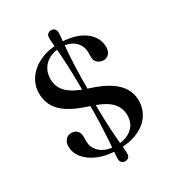

<svg xmlns="http://www.w3.org/2000/svg" viewBox="-202 -902 997 1094"><g transform="rotate(-30 296.5 -355.0)"><path d="M307.2 -695.8Q376.7 -695.8 426.2 -675.9Q475.6 -656 502.1 -621.5Q528.6 -587 528.6 -542.9Q528.6 -517.5 515.1 -501.4Q501.6 -485.3 480.1 -485.3Q456.5 -485.3 440.6 -499Q424.7 -512.8 424.7 -535V-566.4Q424.7 -612.4 392.2 -642Q359.8 -671.6 302.7 -671.6Q260.4 -671.6 228.7 -655.4Q197 -639.3 179.4 -610.4Q161.8 -581.4 161.8 -542.5Q161.8 -509.6 177 -481.8Q192.2 -454 228.3 -430.9Q264.4 -407.7 327.1 -388.1Q404.9 -363.5 450.7 -332.8Q496.4 -302 516.6 -266Q536.8 -230 536.8 -188.5Q536.8 -133.4 508 -91.6Q479.1 -49.8 425.2 -26.4Q371.2 -2.9 296.5 -2.9Q224.9 -2.9 171.3 -24.3Q117.7 -45.8 88 -81.6Q58.4 -117.3 58.4 -159.8Q58.4 -186.1 72.8 -202.7Q87.2 -219.2 111.3 -219.2Q132.7 -219.2 147.2 -204.9Q161.6 -190.6 161.6 -166.3V-133.6Q161.6 -88.7 197.9 -58.6Q234.1 -28.5 296.7 -28.5Q361 -28.5 399.8 -60Q438.7 -91.5 438.7 -146.8Q438.7 -197.8 402.5 -234.6Q366.4 -271.4 269.7 -301.1Q193.2 -325.8 148.3 -355.9Q103.4 -386.1 83.9 -423.1Q64.5 -460.1 64.5 -504.9Q64.5 -557.8 94.5 -601.1Q124.6 -644.4 179.1 -670.1Q233.6 -695.8 307.2 -695.8ZM317.2 -363.3H288.4Q288.7 -461.3 286.4 -527.4Q284 -593.5 280.8 -636.2Q277.6 -679 275.1 -705.6Q272.6 -732.3 272.6 -751.2Q272.6 -767.1 281.6 -775.4Q290.5 -783.6 303.7 -783.6Q316.3 -783.6 325.6 -775.4Q334.8 -767.1 334.8 -750.8Q334.8 -732.9 332 -706.6Q329.2 -680.4 325.7 -637.5Q322.2 -594.7 319.6 -528.2Q316.9 -461.7 317.2 -363.3ZM282.6 -336.5H311.2Q311.2 -241.3 313.9 -176.5Q316.5 -111.6 320 -69.7Q323.5 -27.8 326.2 -1.8Q328.8 24.3 328.8 42.4Q328.8 58.3 319.9 66.6Q310.9 74.8 297.7 74.8Q284.9 74.8 275.8 66.6Q266.6 58.3 266.6 42Q266.6 23.1 269.1 -3.1Q271.6 -29.2 274.7 -70.9Q277.7 -112.6 280.2 -177.1Q282.6 -241.5 282.6 -336.5Z"/></g></svg>

Font: Fraunces
Style: Regular
Weight: 900
Version: Version 1.000;[b76b70a41]